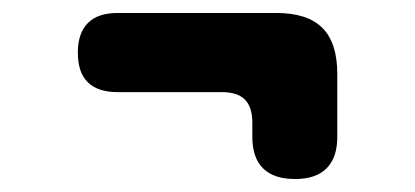

<svg xmlns="http://www.w3.org/2000/svg" viewBox="-20 -437 640 296"><path d="M500 -226Q500 -194 483.5 -177.5Q467 -161 435 -161Q402 -161 385.5 -177.5Q369 -194 369 -226V-248Q369 -272 357.5 -283.5Q346 -295 322 -295H161Q131 -295 115.5 -310Q100 -325 100 -356Q100 -386 115.5 -401.5Q131 -417 161 -417H406Q454 -417 477 -394Q500 -371 500 -323Z"/></svg>

Font: Maple Mono NL
Style: Bold
Weight: 700
Monospace: yes
Designer: subframe7536
Version: Version 7.000